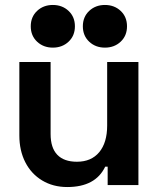

<svg xmlns="http://www.w3.org/2000/svg" viewBox="-20 -746 634 774"><path d="M414 0V-74H404Q365 8 251 8Q194 8 150 -18.5Q106 -45 82 -92Q58 -139 58 -200V-496H184V-206Q184 -150 211 -122Q238 -94 290 -94Q348 -94 380 -132.5Q412 -171 412 -240V-496H538V0ZM104 -640Q104 -678 129.5 -702Q155 -726 193 -726Q231 -726 256.5 -702Q282 -678 282 -640Q282 -602 256.5 -578Q231 -554 193 -554Q155 -554 129.5 -578Q104 -602 104 -640ZM314 -640Q314 -678 339.5 -702Q365 -726 403 -726Q441 -726 466.5 -702Q492 -678 492 -640Q492 -602 466.5 -578Q441 -554 403 -554Q365 -554 339.5 -578Q314 -602 314 -640Z"/></svg>

Font: Space Grotesk Variable
Style: Regular
Weight: 400
Designer: Florian Karsten (Space Grotesk), Colophon Foundry (Space Mono)
Foundry: Florian Karsten
Version: Version 1.106